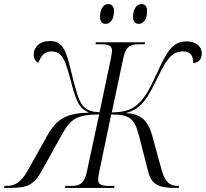

<svg xmlns="http://www.w3.org/2000/svg" viewBox="-77 -921 1009 941"><path d="M604 -804C628 -804 644 -830 644 -866C644 -891 633 -901 615 -901C589 -901 575 -869 575 -840C575 -814 587 -804 604 -804ZM442 -804C465 -804 482 -830 482 -866C482 -891 470 -901 453 -901C426 -901 413 -869 413 -840C413 -814 424 -804 442 -804ZM-57 0H-28C57 0 89 -15 126 -81L226 -261C268 -336 297 -360 409 -360L349 -81C336 -20 314 -10 271 -10H243L242 0H482L484 -10H454C423 -10 404 -16 404 -40C404 -50 406 -64 411 -87L468 -360C560 -360 583 -339 604 -256L649 -81C664 -20 697 0 779 0H798L801 -10H794C756 -10 732 -28 716 -85L669 -256C646 -339 606 -363 540 -367C620 -388 650 -447 698 -546C741 -633 766 -669 820 -669C860 -669 870 -644 870 -612C893 -613 912 -628 912 -659C912 -690 888 -718 837 -718C767 -718 739 -665 691 -560C654 -479 625 -424 578 -395C553 -379 521 -371 471 -370L526 -630C539 -694 560 -704 605 -704H632L634 -714H393L391 -704H417C452 -704 472 -698 472 -673C472 -666 470 -653 466 -632L411 -371C374 -372 350 -380 330 -402C307 -429 296 -475 275 -557C249 -664 236 -720 168 -720C116 -720 88 -689 88 -653C88 -634 96 -621 111 -613C125 -651 143 -669 175 -669C227 -669 242 -628 266 -540C297 -421 308 -393 359 -369C247 -365 203 -341 154 -255L60 -87C25 -25 -6 -10 -43 -10H-55Z"/></svg>

Font: Noto Serif Display SemiCondensed Light
Style: Italic
Weight: 300
Width: 4
Italic angle: -12°
Designer: Monotype Design Team
Foundry: Monotype Imaging Inc.
Version: Version 2.009